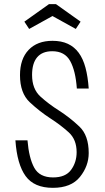

<svg xmlns="http://www.w3.org/2000/svg" viewBox="-20 -892 502 922"><path d="M54 -218Q62 -103 103 -46.5Q144 10 234 10Q322 10 364 -42.5Q406 -95 406 -157Q406 -242 361 -284.5Q316 -327 265 -360Q214 -392 174 -428.5Q134 -465 134 -532Q134 -588 158.5 -617Q183 -646 231 -646Q291 -646 317 -599Q343 -552 349 -467H406Q402 -524 390.5 -567Q379 -610 358 -638.5Q337 -667 306 -681.5Q275 -696 232 -696Q159 -696 117.5 -652.5Q76 -609 76 -531Q76 -445 123 -401Q170 -357 224 -322Q272 -291 310 -256.5Q348 -222 348 -161Q348 -113 321.5 -76.5Q295 -40 235 -40Q170 -40 144.5 -86.5Q119 -133 112 -218ZM215 -872 97 -788 120 -753 232 -815 344 -753 367 -788 249 -872Z"/></svg>

Font: Secuela Light
Style: Regular
Weight: 300
Designer: Fernando Haro
Foundry: deFharo
Version: Version 1.708